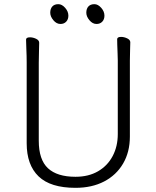

<svg xmlns="http://www.w3.org/2000/svg" viewBox="-20 -885 750 921"><path d="M443 -770Q424 -770 409 -788Q394 -806 394 -824Q394 -843 404 -854Q414 -865 433 -865Q450 -865 465.5 -847.5Q481 -830 481 -810Q481 -792 470.5 -781Q460 -770 443 -770ZM270 -770Q251 -770 236 -788Q221 -806 221 -824Q221 -843 231 -854Q241 -865 260 -865Q277 -865 292.5 -847.5Q308 -830 308 -810Q308 -792 297.5 -781Q287 -770 270 -770ZM545 -595Q545 -609 544 -630Q543 -651 542.5 -670Q542 -689 542 -697Q542 -708 561 -708Q575 -708 590 -701Q605 -694 605 -682Q605 -670 604 -645Q603 -620 603 -594V-230Q603 -156 570.5 -100.5Q538 -45 479.5 -14.5Q421 16 342 16Q222 16 165 -39Q108 -94 108 -198V-586Q108 -617 106.5 -647.5Q105 -678 105 -695Q105 -706 124 -706Q138 -706 153 -699Q168 -692 168 -680Q168 -668 167 -639Q166 -610 166 -584V-210Q166 -119 210 -78Q254 -37 342 -37Q405 -37 450.5 -63.5Q496 -90 520.5 -136.5Q545 -183 545 -242Z"/></svg>

Font: Moon Stars Kai T Light
Style: Regular
Weight: 300
Designer: GuiWonder
Version: Version 1.101